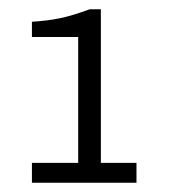

<svg xmlns="http://www.w3.org/2000/svg" viewBox="-20 -817 375 415"><path d="M49 -422V-465H149V-737H49V-770Q82 -772 109 -777.5Q136 -783 174 -797H198V-465H275V-422Z"/></svg>

Font: Chivo ExtraLight
Style: Regular
Weight: 250
Designer: Hector Gatti
Foundry: Omnibus-Type
Version: Version 2.002